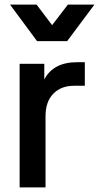

<svg xmlns="http://www.w3.org/2000/svg" viewBox="-20 -820 433 840"><path d="M142.1 -640.1 23.9 -799.8H140.1L208 -710L276.9 -799.8H393.1L273.9 -640.1ZM65.9 0V-541H173.8V-472.2Q212.9 -547.9 317.9 -547.9H351.1V-444.8H304.2Q247.1 -444.8 213.1 -409.9Q179.2 -375 179.2 -312V0Z"/></svg>

Font: Plus Jakarta Sans SemiBold
Style: Regular
Weight: 600
Designer: Gumpita Rahayu
Foundry: Tokotype
Version: Version 2.006